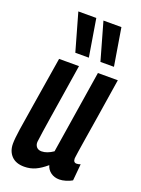

<svg xmlns="http://www.w3.org/2000/svg" viewBox="-151 -857 684 934"><g transform="rotate(20 191.0 -390.0)"><path d="M97 10Q54 10 31 -14Q8 -38 8 -77Q8 -102 15.5 -153Q23 -204 38.5 -297Q54 -390 78 -541H181Q165 -438 154 -369.5Q143 -301 136 -256Q129 -211 124.5 -181Q120 -151 117 -126Q116 -110 125 -99.5Q134 -89 151 -89Q179 -89 211 -111L279 -541H382Q363 -419 350.5 -340.5Q338 -262 330.5 -216.5Q323 -171 320 -149.5Q317 -128 316 -121Q315 -114 315 -112Q315 -91 332 -91Q341 -91 352 -95L344 -9Q331 -1 312.5 4.5Q294 10 279 10Q253 10 234.5 -3.5Q216 -17 210 -39Q181 -14 154.5 -2Q128 10 97 10ZM142 -596 87 -790H180L212 -596ZM272 -596 217 -790H310L342 -596Z"/></g></svg>

Font: Georama Condensed SemiBold
Style: Italic
Weight: 600
Width: 3
Italic angle: -9°
Designer: Jean-Baptiste Levee
Foundry: Production Type
Version: Version 1.000